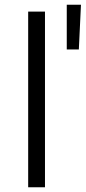

<svg xmlns="http://www.w3.org/2000/svg" viewBox="-20 -791 362 811"><path d="M99 0H170V-742H99ZM262 -582H313L322 -771H262Z"/></svg>

Font: Malon Grotesk
Style: Regular
Weight: 400
Designer: Julieta Ulanovsky
Foundry: Julieta Ulanovsky
Version: Version 7.200